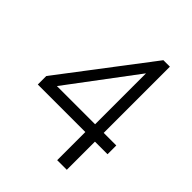

<svg xmlns="http://www.w3.org/2000/svg" viewBox="-206 -845 960 960"><g transform="rotate(45 274.0 -365.5)"><path d="M364 -1V-200H28V-260L386 -730H432V-262H521V-200H432V-1ZM101 -262H371V-622Z"/></g></svg>

Font: Oxford Sans
Style: Regular
Weight: 400
Designer: Matt McInerney, Pablo Impallari, Rodrigo Fuenzalida
Foundry: Matt McInerney, Pablo Impallari, Rodrigo Fuenzalida
Version: Version 3.000g; ttfautohint (v1.5) -l 8 -r 28 -G 28 -x 14 -D